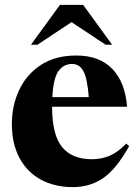

<svg xmlns="http://www.w3.org/2000/svg" viewBox="-20 -752 566 785"><path d="M292 -525Q387 -525 439.5 -470Q492 -415 499.5 -315.5H193Q193 -200 234 -150.5Q275 -101 354.5 -101Q395 -101 428.5 -115.2Q462 -129.5 496 -165L508 -154.5Q455.5 -60.5 401.8 -23.8Q348 13 278 13Q203.5 13 147.2 -17.5Q91 -48 59.8 -106Q28.5 -164 28.5 -245.5Q28.5 -320.5 58.5 -384.2Q88.5 -448 147.2 -486.5Q206 -525 292 -525ZM275 -490.5Q239.5 -490.5 218.8 -461Q198 -431.5 194 -355H343Q337 -432 321 -461.2Q305 -490.5 275 -490.5ZM106.5 -569 225 -732H320L438.5 -569H412L272.5 -661.5L133 -569Z"/></svg>

Font: Newsreader 72pt
Style: Bold
Weight: 700
Designer: Hugues Gentile
Foundry: Production Type
Version: Version 1.003; ttfautohint (v1.8.3)